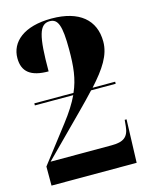

<svg xmlns="http://www.w3.org/2000/svg" viewBox="-115 -832 698 904"><g transform="rotate(-15 234.0 -380.0)"><path d="M22 0H437L444 -210H435L432 -179C427 -127 402 -110 344 -110H47L235 -299C266 -330 294 -359 318 -385H438V-395H328C395 -469 433 -527 433 -592C433 -698 360 -760 225 -760C89 -760 22 -699 22 -621C22 -554 62 -523 148 -523C148 -696 163 -750 214 -750C254 -750 268 -714 268 -598C268 -515 262 -456 235 -395H44V-385H231C214 -349 190 -311 156 -267L22 -93Z"/></g></svg>

Font: Noto Serif Display ExtraCondensed Black
Style: Regular
Weight: 900
Width: 2
Designer: Monotype Design Team
Foundry: Monotype Imaging Inc.
Version: Version 2.009